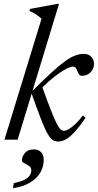

<svg xmlns="http://www.w3.org/2000/svg" viewBox="-20 -736 516 1012"><path d="M291 -715.5 73 0H3.5L199 -637.5Q190 -645.5 180.8 -652.5Q171.5 -659.5 160.5 -666Q149.5 -672.5 135 -678L138.5 -689L281.5 -715.5ZM145.5 -246 147.5 -253.5Q208.5 -314.5 250.8 -353.2Q293 -392 323.2 -413.5Q353.5 -435 376.8 -443.5Q400 -452 421.5 -452Q447 -452 461.2 -436.5Q475.5 -421 475.5 -399.5Q475.5 -381 466.5 -366.8Q457.5 -352.5 443.5 -344.5Q429.5 -336.5 412 -336.5Q402.5 -336.5 397.5 -342.5Q392.5 -348.5 387.5 -362Q382.5 -375 377.5 -380Q372.5 -385 365.5 -385Q353.5 -385 333 -375Q312.5 -365 287.2 -347Q262 -329 235.2 -305.2Q208.5 -281.5 184 -254L200.5 -284Q229 -204 247.8 -156.5Q266.5 -109 278.5 -85.5Q290.5 -62 299.5 -54.2Q308.5 -46.5 317.5 -46.5Q328 -46.5 343.5 -55.8Q359 -65 378 -83Q397 -101 417 -127.5L431 -115Q398.5 -67.5 373.2 -40.2Q348 -13 327.2 -1.5Q306.5 10 285.5 10Q270.5 10 257.8 2Q245 -6 230.5 -31.5Q216 -57 196 -108.2Q176 -159.5 145.5 -246ZM95.5 109.5Q95.5 90 111 70.8Q126.5 51.5 160 51.5Q181 51.5 195.8 65.2Q210.5 79 210.5 108Q210.5 141 193.5 171.8Q176.5 202.5 140.8 225Q105 247.5 48.5 256L52.5 229Q88.5 222 108.5 211.8Q128.5 201.5 136.8 188.5Q145 175.5 145 162Q145 147 132.8 138.5Q120.5 130 108 123.8Q95.5 117.5 95.5 109.5Z"/></svg>

Font: Newsreader 28pt
Style: Italic
Weight: 400
Italic angle: -17°
Version: Version 1.003